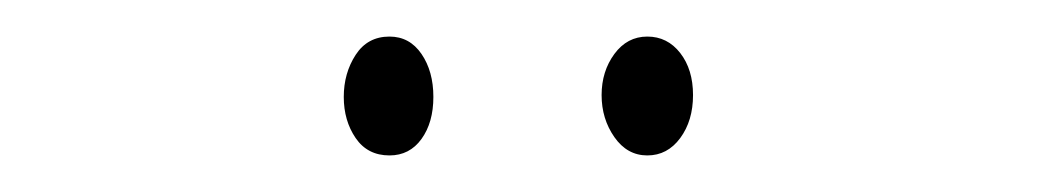

<svg xmlns="http://www.w3.org/2000/svg" viewBox="-20 -716 568 105"><path d="M168 -663Q168 -676 174.5 -686Q181 -696 193 -696Q204 -696 210.5 -686.5Q217 -677 217 -663Q217 -649 210.5 -640Q204 -631 193 -631Q181 -631 174.5 -640.5Q168 -650 168 -663ZM309 -664Q309 -677 316 -686.5Q323 -696 334 -696Q345 -696 352 -687Q359 -678 359 -664Q359 -650 352 -640.5Q345 -631 334 -631Q323 -631 316 -641Q309 -651 309 -664Z"/></svg>

Font: Noto Sans Telugu ExtraCondensed Thin
Style: Regular
Weight: 100
Width: 2
Designer: Jelle Bosma - Monotype Design Team
Foundry: Monotype Imaging Inc.
Version: Version 2.005; ttfautohint (v1.8.4.7-5d5b)